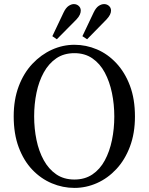

<svg xmlns="http://www.w3.org/2000/svg" viewBox="-20 -904 727 939"><path d="M344 15Q287 15 233.5 -7.5Q180 -30 138 -74Q96 -118 71.5 -183.5Q47 -249 47 -335Q47 -417 71.5 -482Q96 -547 138.5 -592Q181 -637 234 -661Q287 -685 344 -685Q401 -685 454 -662.5Q507 -640 549 -595Q591 -550 615.5 -485Q640 -420 640 -334Q640 -252 615.5 -187Q591 -122 549 -77Q507 -32 454 -8.5Q401 15 344 15ZM344 -26Q395 -26 432 -51Q469 -76 492.5 -119.5Q516 -163 527.5 -218.5Q539 -274 539 -334Q539 -394 527.5 -449.5Q516 -505 492.5 -549Q469 -593 432 -618.5Q395 -644 344 -644Q292 -644 255 -618.5Q218 -593 194 -549.5Q170 -506 158.5 -450.5Q147 -395 147 -335Q147 -275 158.5 -219.5Q170 -164 194 -120.5Q218 -77 255 -51.5Q292 -26 344 -26ZM236 -727 291 -843Q302 -866 315.5 -875Q329 -884 341 -884Q355 -884 365 -875Q375 -866 375 -852Q375 -843 370.5 -832.5Q366 -822 354 -809L258 -712ZM383 -727 438 -843Q449 -866 462.5 -875Q476 -884 489 -884Q503 -884 513 -875Q523 -866 523 -852Q523 -843 518 -832.5Q513 -822 501 -809L406 -712Z"/></svg>

Font: Source Serif 4 Subhead
Style: Regular
Weight: 400
Designer: Frank Grießhammer
Foundry: Adobe Systems Incorporated
Version: Version 4.004;hotconv 1.0.117;makeotfexe 2.5.65602